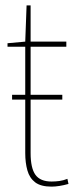

<svg xmlns="http://www.w3.org/2000/svg" viewBox="-20 -685 275 715"><path d="M94 -314V-115Q94 -59 112 -34Q130 -9 172 -9Q187 -9 201.5 -11Q216 -13 231 -19L235 0Q217 5 201 7.5Q185 10 172 10Q132 10 111 -6Q90 -22 82 -50.5Q74 -79 74 -115V-314H25V-332H74V-511H8V-524L74 -530L79 -665H94V-530H227V-511H94V-332H212V-314Z"/></svg>

Font: Georama Condensed Thin
Style: Regular
Weight: 100
Width: 3
Designer: Jean-Baptiste Levee
Foundry: Production Type
Version: Version 1.000